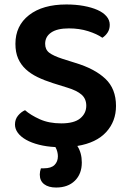

<svg xmlns="http://www.w3.org/2000/svg" viewBox="-20 -643 577 859"><path d="M254 -91Q312 -91 339 -113.5Q366 -136 366 -170Q366 -201 345 -219.5Q324 -238 281 -251L217 -271Q179 -283 148 -298Q117 -313 95 -333.5Q73 -354 61 -381.5Q49 -409 49 -447Q49 -528 110 -575.5Q171 -623 277 -623Q319 -623 354.5 -616.5Q390 -610 416 -598.5Q442 -587 456.5 -570Q471 -553 471 -532Q471 -512 461.5 -497.5Q452 -483 438 -474Q414 -491 374.5 -503.5Q335 -516 288 -516Q236 -516 209 -497.5Q182 -479 182 -447Q182 -421 200.5 -407Q219 -393 259 -380L316 -362Q403 -336 451 -291Q499 -246 499 -169Q499 -100 455 -52Q411 -4 326 10Q346 41 346 84Q346 135 315 165.5Q284 196 231 196Q197 196 177.5 181Q158 166 158 138Q158 125 163 110H176Q209 110 224 95Q239 80 239 56Q239 47 236.5 36.5Q234 26 228 15Q188 13 154.5 4.5Q121 -4 97 -17.5Q73 -31 60 -48.5Q47 -66 47 -86Q47 -109 60.5 -125.5Q74 -142 92 -150Q117 -128 158 -109.5Q199 -91 254 -91Z"/></svg>

Font: Baloo Bhaina 2 SemiBold
Style: Regular
Weight: 600
Designer: Yesha Goshar, Manish Minz, Shuchita Grover and Ek Type
Foundry: Ek Type
Version: Version 1.640;hotconv 1.0.111;makeotfexe 2.5.65597; ttfautoh